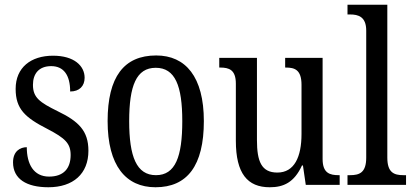

<svg xmlns="http://www.w3.org/2000/svg" viewBox="-20 -780 1744 810"><path d="M184 10C289 10 353 -47 353 -144C353 -228 312 -268 223 -311C148 -348 119 -368 119 -422C119 -469 144 -501 196 -501C248 -501 276 -464 276 -394C315 -394 337 -417 337 -452C337 -502 293 -545 204 -545C110 -545 46 -495 46 -405C46 -320 86 -284 180 -236C255 -197 278 -175 278 -126C278 -69 248 -35 187 -35C121 -35 93 -89 93 -159C66 -159 35 -143 35 -95C35 -25 92 10 184 10Z M636 10C770 10 840 -81 840 -269C840 -456 763 -546 639 -546C503 -546 434 -456 434 -269C434 -81 511 10 636 10ZM638 -41C556 -41 525 -119 525 -269C525 -418 555 -494 637 -494C719 -494 749 -418 749 -269C749 -119 720 -41 638 -41Z M1118 10C1176 10 1221 -10 1254 -82H1258L1270 0H1413V-41H1409C1372 -41 1341 -49 1341 -109V-536H1183V-495H1186C1223 -495 1252 -486 1252 -422V-215C1252 -118 1222 -52 1150 -52C1083 -52 1064 -99 1064 -189V-536H905V-495H909C946 -495 975 -486 975 -427V-186C975 -48 1024 10 1118 10Z M1446 0H1693V-41H1682C1642 -41 1614 -52 1614 -115V-760H1446V-719H1457C1491 -719 1525 -710 1525 -651V-115C1525 -52 1497 -41 1457 -41H1446Z"/></svg>

Font: Noto Serif Bengali Condensed
Style: Regular
Weight: 400
Width: 3
Designer: Juan Bruce, Universal Thirst, Indian Type Foundry and the Monotype Design Team.
Foundry: Monotype Imaging Inc.
Version: Version 2.003